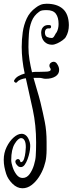

<svg xmlns="http://www.w3.org/2000/svg" viewBox="-33 -716 388 1026"><path d="M87 290Q58 290 33.5 265.5Q9 241 0 213Q-6 194 -9.5 176Q-13 158 -13 138Q-13 101 2.5 69.5Q18 38 40 18.5Q62 -1 83 -1Q95 -1 105.5 7.5Q116 16 123 35Q127 45 128 55Q129 65 128 73Q128 82 124.5 99Q121 116 114.5 134Q108 152 99 164.5Q90 177 78 177Q69 177 62.5 171Q56 165 52 158L50 153Q49 151 49 147Q49 142 53.5 138Q58 134 63 134Q70 134 74 142L75 147L77 149L78 151Q90 150 95.5 133Q101 116 103 97Q105 78 105 71Q105 46 98 34Q91 22 80 22Q64 22 45.5 52.5Q27 83 27 139Q27 154 34.5 177Q42 200 55.5 217.5Q69 235 88 235Q110 235 125 214.5Q140 194 148.5 166Q157 138 158 116Q159 99 159.5 82.5Q160 66 160 45Q160 -47 142.5 -128.5Q125 -210 105 -298Q90 -296 77.5 -291Q65 -286 59 -278Q56 -274 52 -274Q48 -274 44 -278.5Q40 -283 44 -289Q52 -302 66.5 -310Q81 -318 99 -323Q91 -359 87 -395Q83 -431 83 -465Q83 -505 88.5 -544Q94 -583 110 -617.5Q126 -652 158 -675Q169 -684 183 -690Q197 -696 216 -696Q272 -696 303 -668.5Q334 -641 335 -582Q335 -546 319 -519Q315 -511 301.5 -501Q288 -491 272.5 -484Q257 -477 245 -477Q220 -477 204 -493.5Q188 -510 187 -541Q187 -561 198.5 -572.5Q210 -584 231 -582Q240 -582 240 -573Q240 -564 230 -564Q207 -567 207 -540Q208 -523 219.5 -518Q231 -513 244 -513Q252 -513 259 -526.5Q266 -540 270 -544Q280 -563 280 -588Q280 -623 265.5 -642.5Q251 -662 216 -662Q203 -662 193 -660.5Q183 -659 176 -653Q148 -633 136 -602Q124 -571 121.5 -535Q119 -499 119 -464Q119 -430 124.5 -396.5Q130 -363 138 -330Q148 -332 158 -332Q168 -332 176 -332Q186 -332 194 -332.5Q202 -333 212 -333Q222 -333 230 -335.5Q238 -338 238 -345Q238 -349 235 -353Q231 -358 231 -365Q231 -374 238 -380Q245 -386 253 -386Q264 -386 271 -376Q278 -366 280.5 -358Q283 -350 283 -342Q283 -320 263 -307.5Q243 -295 212 -295Q202 -295 194 -297.5Q186 -300 176 -300H146Q155 -267 165 -234.5Q175 -202 183 -170Q197 -112 206.5 -64Q216 -16 216 43Q216 66 216 84.5Q216 103 214 122Q212 146 202 175Q192 204 175 230Q158 256 135.5 273Q113 290 87 290Z"/></svg>

Font: Ruge Boogie
Style: Regular
Weight: 400
Designer: Robert E. Leuschke
Foundry: Robert E. Leuschke
Version: Version 1.010; ttfautohint (v1.8.3)